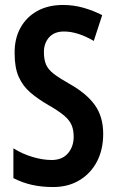

<svg xmlns="http://www.w3.org/2000/svg" viewBox="-20 -744 469 774"><path d="M396 -204Q396 -141 371 -93Q346 -45 300.5 -17.5Q255 10 194 10Q149 10 110 1.5Q71 -7 34 -26V-146Q71 -123 112 -111Q153 -99 188 -99Q231 -99 254 -126Q277 -153 277 -193Q277 -220 268.5 -240Q260 -260 238 -278.5Q216 -297 176 -320Q134 -344 103 -370.5Q72 -397 55.5 -434Q39 -471 39 -528Q38 -587 62 -631Q86 -675 130 -699.5Q174 -724 234 -724Q277 -724 317 -712.5Q357 -701 392 -683L358 -579Q293 -617 238 -617Q199 -617 178 -593.5Q157 -570 157 -534Q157 -504 165.5 -484Q174 -464 196.5 -446.5Q219 -429 260 -406Q328 -368 362 -321Q396 -274 396 -204Z"/></svg>

Font: Noto Sans Lao ExtraCondensed SemiBold
Style: Regular
Weight: 600
Width: 2
Designer: Monotype Design Team
Foundry: Monotype Imaging Inc.
Version: Version 2.003; ttfautohint (v1.8.4.7-5d5b)